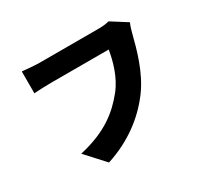

<svg xmlns="http://www.w3.org/2000/svg" viewBox="-158 -963 1316 1240"><g transform="rotate(-30 500.0 -343.5)"><path d="M721 -227C807 -343 846 -495 870 -589C876 -611 884 -643 895 -665L778 -739C749 -731 715 -730 693 -730H257C224 -730 162 -736 131 -739V-576C158 -578 208 -581 257 -581H688C675 -501 646 -395 582 -316C503 -218 399 -132 198 -87L325 52C501 -5 631 -106 721 -227Z"/></g></svg>

Font: Glow Sans SC Normal ExtraBold
Style: Regular
Weight: 800
Designer: Ryoko NISHIZUKA (kana, bopomofo & ideographs); Paul D. Hunt (Latin, Greek & Cyrillic); Sandoll Communications, Soo-young
Version: Version 0.93